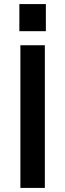

<svg xmlns="http://www.w3.org/2000/svg" viewBox="-20 -922 321 942"><path d="M200 -700V0H80V-700ZM205 -902V-769H75V-902Z"/></svg>

Font: Pathway Extreme 72pt SemiBold
Style: Regular
Weight: 600
Designer: Eduardo Rodriguez Tunni
Foundry: Eduardo Rodriguez Tunni
Version: Version 1.001;gftools[0.9.26]